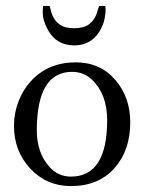

<svg xmlns="http://www.w3.org/2000/svg" viewBox="-20 -609 486 647"><path d="M126 -589.1H147Q147.7 -589.1 148.9 -583.5Q153.3 -563.2 158.2 -554Q163.1 -544.7 168.3 -538.2Q173.6 -531.7 181.8 -525.9Q189.9 -520 202 -517Q214.1 -513.9 230 -513.9Q245.8 -513.9 257.9 -517Q270 -520 278.1 -525.9Q299.8 -541.5 307.4 -568.8Q313.2 -589.1 314.9 -589.1H334Q335.9 -589.1 335.9 -575.7Q335.9 -562.3 332.2 -544.9Q328.4 -527.6 319.9 -511.4Q311.5 -495.1 299.3 -482.9Q272.5 -456.1 230 -456.1Q168.2 -456.1 139.9 -511.2Q124 -542 124 -565.6Q124 -589.1 126 -589.1ZM27.1 -185.1Q27.1 -227.5 42.2 -267Q57.4 -306.4 84 -335.4Q142.1 -398.9 235.1 -398.9Q317.6 -398.9 368.7 -339.6Q418.9 -281.2 418.9 -197Q418.9 -102.5 366.2 -43Q312.3 18.1 219 18.1Q137.2 18.1 82 -41Q27.1 -100.1 27.1 -185.1ZM104 -168.9Q104 -95 146 -47.4Q175.3 -13.9 219 -13.9Q341.1 -13.9 341.1 -204.1Q341.1 -291.7 289.6 -340.8Q262 -366.9 222.9 -366.9Q104 -366.9 104 -168.9Z"/></svg>

Font: Fanwood Text
Style: Regular
Weight: 400
Version: Version 1.1001